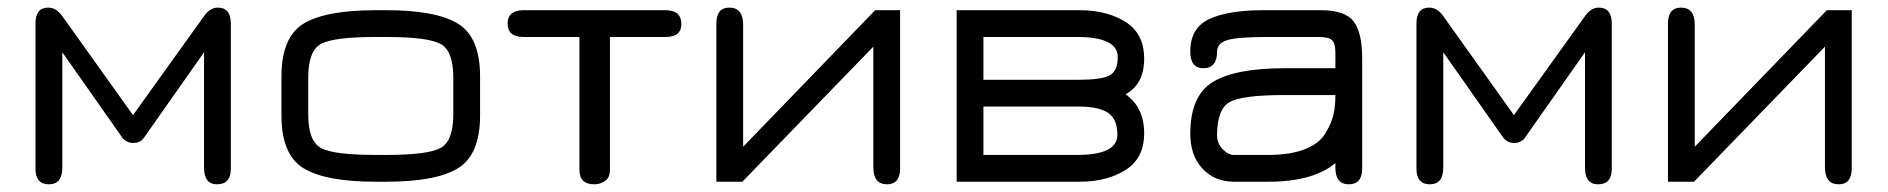

<svg xmlns="http://www.w3.org/2000/svg" viewBox="-20 -477 4955 504"><path d="M329.1 -101.6C340.8 -101.6 349.9 -105.5 356.4 -113.3L515.6 -339.8V-37.1C515.6 -7.8 527 6.8 549.8 6.8C573.9 6.8 585.9 -6.8 585.9 -34.2V-415C585.9 -443 574.5 -457 551.8 -457C538.1 -457 526 -449.5 515.6 -434.6L329.1 -174.8L143.6 -434.6C133.1 -449.5 120.8 -457 106.4 -457C84.3 -457 73.2 -443 73.2 -415V-34.2C73.2 -6.8 85 6.8 108.4 6.8C131.8 6.8 143.6 -7.8 143.6 -37.1V-339.8L302.7 -113.3C310.5 -105.5 319.3 -101.6 329.1 -101.6Z M994.1 0C1081.4 0 1144.2 -11.9 1182.6 -35.6C1221 -59.4 1240.2 -105.5 1240.2 -173.8V-276.4C1240.2 -344.7 1221 -390.8 1182.6 -414.6C1144.2 -438.3 1081.4 -450.2 994.1 -450.2H965.8C877.9 -450.2 814.8 -438.3 776.4 -414.6C738 -390.8 718.8 -344.7 718.8 -276.4V-173.8C718.8 -105.5 738 -59.4 776.4 -35.6C814.8 -11.9 877.9 0 965.8 0ZM965.8 -70.3C892.9 -70.3 845.2 -76.3 822.8 -88.4C800.3 -100.4 789.1 -129.9 789.1 -176.8V-273.4C789.1 -320.3 800.3 -349.8 822.8 -361.8C845.2 -373.9 892.9 -379.9 965.8 -379.9H994.1C1066.4 -379.9 1113.8 -373.9 1136.2 -361.8C1158.7 -349.8 1169.9 -320.3 1169.9 -273.4V-176.8C1169.9 -129.9 1158.7 -100.4 1136.2 -88.4C1113.8 -76.3 1066.4 -70.3 994.1 -70.3Z M1726.6 -450.2H1354.5C1326.5 -450.2 1312.5 -438.5 1312.5 -415C1312.5 -391.6 1326.5 -379.9 1354.5 -379.9H1501V-31.2C1501 -5.9 1514 6.8 1540 6.8C1550.5 6.8 1559.9 3.9 1568.4 -2C1576.8 -7.8 1581.1 -17.6 1581.1 -31.2V-379.9H1726.6C1754.6 -379.9 1768.6 -391.3 1768.6 -414.1C1768.6 -438.2 1754.6 -450.2 1726.6 -450.2Z M2342.8 -450.2H2277.3L1930.7 -91.8V-412.1C1930.7 -442.1 1918.6 -457 1894.5 -457C1871.7 -457 1860.4 -443 1860.4 -415V0H1928.7L2272.5 -354.5V-38.1C2272.5 -8.1 2284.5 6.8 2308.6 6.8C2331.4 6.8 2342.8 -7.2 2342.8 -35.2Z M2491.2 -450.2V0H2814.5C2862 0 2902 -10.3 2934.6 -30.8C2967.1 -51.3 2983.4 -83.3 2983.4 -127C2983.4 -172.5 2967.1 -206.7 2934.6 -229.5C2967.1 -247.1 2983.4 -278.3 2983.4 -323.2C2983.4 -366.9 2967.1 -398.9 2934.6 -419.4C2902 -439.9 2862 -450.2 2814.5 -450.2ZM2811.5 -197.3C2846 -197.3 2871.6 -191.9 2888.2 -181.2C2904.8 -170.4 2913.1 -151 2913.1 -123C2913.1 -87.9 2877.9 -70.3 2807.6 -70.3H2561.5V-197.3ZM2807.6 -379.9C2878.6 -379.9 2914.1 -362.3 2914.1 -327.1C2914.1 -302.4 2906.7 -286.3 2892.1 -278.8C2877.4 -271.3 2850.6 -267.6 2811.5 -267.6H2561.5V-379.9Z M3351.6 -297.9C3265.6 -297.9 3203 -285.8 3163.6 -261.7C3124.2 -237.6 3104.5 -192.4 3104.5 -126C3104.5 -87.6 3115.2 -57 3136.7 -34.2C3158.2 -11.4 3185.5 0 3218.8 0H3309.6C3387.7 0 3446.3 -16.3 3485.4 -48.8V-37.1C3485.4 -7.8 3497.1 6.8 3520.5 6.8C3543.9 6.8 3555.7 -6.8 3555.7 -34.2V-323.2C3555.7 -368.8 3548.2 -401.4 3533.2 -420.9C3518.2 -440.4 3489.9 -450.2 3448.2 -450.2H3296.9C3234.4 -450.2 3186.7 -442.4 3153.8 -426.8C3120.9 -411.1 3104.5 -382.8 3104.5 -341.8C3104.5 -312.5 3115.9 -297.9 3138.7 -297.9C3162.8 -297.9 3174.8 -312.5 3174.8 -341.8C3174.8 -356.1 3183.6 -366 3201.2 -371.6C3218.8 -377.1 3252.9 -379.9 3303.7 -379.9H3441.4C3459 -379.9 3470.7 -377.1 3476.6 -371.6C3482.4 -366 3485.4 -355.1 3485.4 -338.9V-297.9ZM3485.4 -227.5C3485.4 -207.4 3483.6 -189.8 3480 -174.8C3476.4 -159.8 3469.2 -143.6 3458.5 -126C3447.8 -108.4 3429.7 -94.7 3404.3 -85C3378.9 -75.2 3347.3 -70.3 3309.6 -70.3H3218.8C3209 -70.3 3199.2 -75.4 3189.5 -85.4C3179.7 -95.5 3174.8 -107.4 3174.8 -121.1C3174.8 -168 3186 -197.4 3208.5 -209.5C3231 -221.5 3278.6 -227.5 3351.6 -227.5Z M3954.1 -101.6C3965.8 -101.6 3974.9 -105.5 3981.4 -113.3L4140.6 -339.8V-37.1C4140.6 -7.8 4152 6.8 4174.8 6.8C4198.9 6.8 4210.9 -6.8 4210.9 -34.2V-415C4210.9 -443 4199.5 -457 4176.8 -457C4163.1 -457 4151 -449.5 4140.6 -434.6L3954.1 -174.8L3768.6 -434.6C3758.1 -449.5 3745.8 -457 3731.4 -457C3709.3 -457 3698.2 -443 3698.2 -415V-34.2C3698.2 -6.8 3710 6.8 3733.4 6.8C3756.8 6.8 3768.6 -7.8 3768.6 -37.1V-339.8L3927.7 -113.3C3935.5 -105.5 3944.3 -101.6 3954.1 -101.6Z M4840.8 -450.2H4775.4L4428.7 -91.8V-412.1C4428.7 -442.1 4416.7 -457 4392.6 -457C4369.8 -457 4358.4 -443 4358.4 -415V0H4426.8L4770.5 -354.5V-38.1C4770.5 -8.1 4782.6 6.8 4806.6 6.8C4829.4 6.8 4840.8 -7.2 4840.8 -35.2Z"/></svg>

Font: Jura
Style: DemiBold
Weight: 600
Version: Version 2.5.1